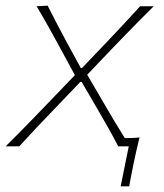

<svg xmlns="http://www.w3.org/2000/svg" viewBox="-37 -516 578 677"><path d="M-17 0Q15.5 -32.5 39.5 -56.8Q63.5 -81 84.5 -102.8Q105.5 -124.5 129 -149L227 -251L175 -347Q154 -385.5 136.5 -417Q119 -448.5 92 -494L131 -496Q150 -458 166.5 -426.8Q183 -395.5 200 -364L248 -276H252L336 -364Q368.5 -398 396.2 -427.8Q424 -457.5 457 -494H505Q473 -462.5 450.5 -439.5Q428 -416.5 408.2 -396.2Q388.5 -376 364.5 -351L270.5 -252.5L331 -149Q348.5 -119 365 -91.2Q381.5 -63.5 403 -29Q416 -29 429.8 -29.5Q443.5 -30 455 -31.5Q449 -8 444.2 13.8Q439.5 35.5 434.5 58.5Q430 80 426.2 100Q422.5 120 418.5 141H388.5L417 0H380Q361.5 -35.5 344.8 -65Q328 -94.5 307 -131L251 -227H246L156 -133Q121.5 -97.5 93.2 -67.2Q65 -37 31 0Z"/></svg>

Font: Commissioner Flair Thin
Style: Italic
Weight: 100
Italic angle: -12°
Designer: Kostas Bartsokas
Foundry: Kostas Bartsokas
Version: Version 1.000; ttfautohint (v1.8.3)